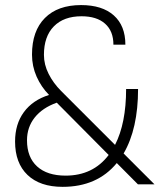

<svg xmlns="http://www.w3.org/2000/svg" viewBox="-20 -723 626 753"><path d="M521 0 438 -83.5Q361.3 9.8 225.6 9.8Q136.7 9.8 87.9 -36.9Q39.1 -83.5 39.1 -168Q39.1 -236.3 73.7 -283.4Q108.4 -330.6 172.4 -350.6Q141.6 -381.8 123.5 -422.6Q105.5 -463.4 105.5 -508.8Q105.5 -601.6 156 -652.3Q206.5 -703.1 297.9 -703.1Q380.9 -703.1 426.3 -662.6Q471.7 -622.1 471.7 -547.9H424.8Q424.8 -601.1 392.1 -630.1Q359.4 -659.2 299.8 -659.2Q230 -659.2 191.2 -619.6Q152.3 -580.1 152.3 -507.8Q152.3 -469.7 170.7 -433.3Q189 -397 219.7 -366.2L431.2 -154.8Q474.6 -239.7 474.6 -374H521.5Q521.5 -218.3 464.8 -121.1L585.9 0ZM406.2 -115.2 202.6 -320.3Q146.5 -300.3 116.2 -262.2Q85.9 -224.1 85.9 -172.9Q85.9 -106.4 125.5 -70.3Q165 -34.2 237.3 -34.2Q344.7 -34.2 406.2 -115.2Z"/></svg>

Font: Cascadia Code ExtraLight
Style: Regular
Weight: 200
Monospace: yes
Designer: Aaron Bell
Foundry: Saja Typeworks
Version: Version 2407.024; ttfautohint (v1.8.4)